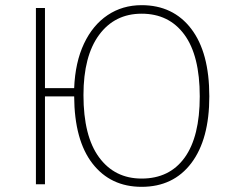

<svg xmlns="http://www.w3.org/2000/svg" viewBox="-20 -713 903 743"><path d="M790 -340Q790 -174 720.5 -82Q651 10 528 10Q408 10 338 -80Q268 -170 267 -340H154V0H119V-682H154V-372H267Q271 -472 305 -544Q339 -616 396.5 -654.5Q454 -693 528 -693Q650 -693 720 -601.5Q790 -510 790 -340ZM753 -340Q753 -498 693.5 -579Q634 -660 528 -660Q424 -660 363.5 -578Q303 -496 303 -345Q303 -186 363.5 -104Q424 -22 528 -22Q636 -22 694.5 -103Q753 -184 753 -340Z"/></svg>

Font: FiraGO UltraLight
Style: Regular
Weight: 200
Designer: bBox Type
Foundry: bBox Type GmbH
Version: Version 1.001